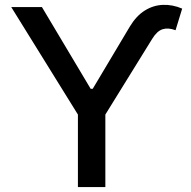

<svg xmlns="http://www.w3.org/2000/svg" viewBox="-20 -756 773 776"><path d="M341.8 -380.4V-397H359.4V-380.4ZM25.4 -727.5H149.4L350.6 -390.1L504.9 -648.9Q530.8 -691.9 565.2 -713.4Q599.6 -734.9 638.7 -736.3Q677.7 -737.8 716.3 -721.2L689.5 -633.8Q660.2 -645 637.5 -637.9Q614.7 -630.9 595.2 -599.1L405.8 -293V0H294.9V-293Z"/></svg>

Font: Inter 16pt Medium
Style: Regular
Weight: 500
Version: Version 4.001;git-66647c0bb